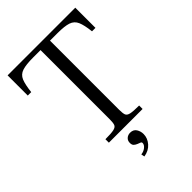

<svg xmlns="http://www.w3.org/2000/svg" viewBox="-246 -765 1063 1063"><g transform="rotate(-45 285.0 -233.5)"><path d="M153 0V-27Q199 -27 219 -31.5Q239 -36 243.5 -49Q248 -62 248 -89V-630H190Q134 -630 105 -620.5Q76 -611 64.5 -583.5Q53 -556 47 -502H20V-660H550V-502H523Q517 -556 505 -583.5Q493 -611 464.5 -620.5Q436 -630 380 -630H322V-89Q322 -62 326.5 -49Q331 -36 351 -31.5Q371 -27 417 -27V0ZM238 193 234 173Q254 171 269 159Q284 147 284 133Q284 126 276.5 123.5Q269 121 260 117Q250 113 242 106Q234 99 234 83Q234 65 246 54.5Q258 44 275 44Q300 44 311.5 62Q323 80 323 102Q323 134 300 160.5Q277 187 238 193Z"/></g></svg>

Font: Frank Ruhl Libre Light
Style: Regular
Weight: 300
Designer: Yanek Iontef
Foundry: Fontef
Version: Version 6.003;gftools[0.9.30]